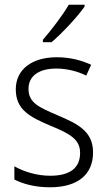

<svg xmlns="http://www.w3.org/2000/svg" viewBox="-20 -785 456 815"><path d="M339 -757V-765H272C246 -720 200 -660 162 -616V-606H199C245 -645 309 -714 339 -757ZM375 -138C375 -228 310 -259 226 -295C144 -330 101 -349 101 -408C101 -463 146 -494 219 -494C264 -494 311 -482 346 -464L367 -510C326 -529 277 -542 221 -542C114 -542 47 -489 47 -406C47 -318 108 -288 195 -251C278 -217 320 -193 320 -136C320 -75 281 -39 193 -39C137 -39 82 -56 41 -79V-23C76 -5 127 10 192 10C310 10 375 -44 375 -138Z"/></svg>

Font: Noto Sans Gujarati SemiCondensed Light
Style: Regular
Weight: 300
Width: 4
Designer: Jelle Bosma - Monotype Design Team, Universal Thirst
Foundry: Monotype Imaging Inc.
Version: Version 2.106